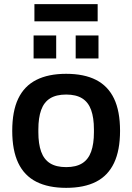

<svg xmlns="http://www.w3.org/2000/svg" viewBox="-20 -894 638 926"><path d="M299 12Q213 12 155 -17.5Q97 -47 68 -108Q39 -169 39 -263Q39 -358 68 -418.5Q97 -479 155 -508.5Q213 -538 299 -538Q386 -538 443.5 -508.5Q501 -479 530 -418.5Q559 -358 559 -263Q559 -169 530 -108Q501 -47 443.5 -17.5Q386 12 299 12ZM299 -88Q347 -88 376.5 -106.5Q406 -125 419.5 -162.5Q433 -200 433 -256V-270Q433 -326 419.5 -363.5Q406 -401 376.5 -419.5Q347 -438 299 -438Q251 -438 221.5 -419.5Q192 -401 178.5 -363.5Q165 -326 165 -270V-256Q165 -200 178.5 -162.5Q192 -125 221.5 -106.5Q251 -88 299 -88ZM142 -612V-723H251V-612ZM345 -612V-723H455V-612ZM146 -791V-874H451V-791Z"/></svg>

Font: Archivo SemiBold
Style: Regular
Weight: 600
Designer: Hector Gatti
Foundry: Omnibus-Type
Version: Version 2.001